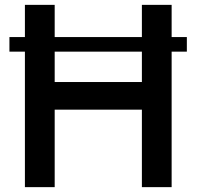

<svg xmlns="http://www.w3.org/2000/svg" viewBox="-20 -770 809 790"><path d="M748.8 -617.5V-557.5H686.2V0H563.8V-318.8H205V0H82.5V-557.5H18.8V-617.5H82.5V-750H205V-617.5H563.8V-750H686.2V-617.5ZM563.8 -432.5V-557.5H205V-432.5Z"/></svg>

Font: Now Medium
Style: Regular
Weight: 500
Designer: Alfredo Marco Pradil
Foundry: Alfredo Marco Pradil
Version: Version 1.002;PS 001.002;hotconv 1.0.88;makeotf.lib2.5.64775